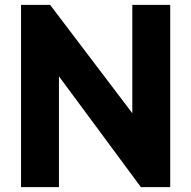

<svg xmlns="http://www.w3.org/2000/svg" viewBox="-20 -765 782 785"><path d="M221 0V-453L556 0H676V-745H521V-302L185 -745H66V0Z"/></svg>

Font: Plus Jakarta Sans ExtraBold
Style: Regular
Weight: 800
Designer: Gumpita Rahayu
Foundry: Tokotype
Version: Version 2.071;gftools[0.9.30]